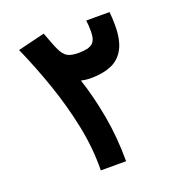

<svg xmlns="http://www.w3.org/2000/svg" viewBox="-128 -809 843 913"><g transform="rotate(-20 293.0 -352.0)"><path d="M227.1 0Q229 -110.8 205.6 -225.6Q182.1 -340.3 143.1 -453.4Q104 -566.4 57.6 -670.9L194.3 -704.1Q206.1 -673.3 211.9 -657.2Q217.8 -641.1 221.9 -631.6Q226.1 -622.1 231.4 -610.8Q244.1 -584.5 262 -572.8Q279.8 -561 320.8 -561Q369.6 -561 389.4 -577.4Q409.2 -593.8 409.2 -636.7Q409.2 -656.2 408.2 -667.2Q407.2 -678.2 405.8 -693.4H523.4Q524.9 -679.7 525.9 -662.8Q526.9 -646 526.9 -626Q526.9 -550.8 503.4 -507.6Q480 -464.4 437 -446.3Q394 -428.2 334.5 -428.2Q306.6 -428.2 284.2 -434.1Q314.9 -341.8 335 -231.9Q355 -122.1 355 0Z"/></g></svg>

Font: Cascadia Mono
Style: Bold
Weight: 700
Monospace: yes
Designer: Aaron Bell
Foundry: Saja Typeworks
Version: Version 2404.023; ttfautohint (v1.8.4)